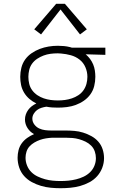

<svg xmlns="http://www.w3.org/2000/svg" viewBox="-20 -772 640 1015"><path d="M300 223Q300 223 300 223Q300 223 300 223Q274 223 248 220.5Q222 218 196.5 210.5Q171 203 148 190.5Q125 178 107.5 158.5Q90 139 81.5 113.5Q73 88 73 62Q73 42 78 22Q83 2 95 -14.5Q107 -31 124 -43Q141 -55 160 -63Q149 -69 140.5 -77Q132 -85 125.5 -95Q119 -105 115.5 -116.5Q112 -128 112 -140Q112 -154 116.5 -167Q121 -180 129 -191Q137 -202 148 -210.5Q159 -219 172 -225Q152 -235 135.5 -249Q119 -263 107.5 -282Q96 -301 91.5 -322.5Q87 -344 87 -366Q87 -390 93 -414Q99 -438 113 -457.5Q127 -477 147.5 -491Q168 -505 190.5 -513.5Q213 -522 237 -526Q261 -530 286 -530Q302 -530 318 -528.5Q334 -527 350 -523L360 -520H537V-482L433 -485Q446 -474 456 -460.5Q466 -447 472.5 -431.5Q479 -416 481.5 -399Q484 -382 484 -366Q484 -341 478 -317Q472 -293 458 -273.5Q444 -254 424 -240Q404 -226 381 -217.5Q358 -209 334 -206Q310 -203 286 -203Q270 -203 255 -204Q240 -205 225 -208Q212 -206 199 -202Q186 -198 175.5 -190Q165 -182 158 -170Q151 -158 151 -145Q151 -128 161.5 -114Q172 -100 187 -93Q202 -86 218.5 -84Q235 -82 251 -82Q251 -82 251 -82Q251 -82 251 -82Q254 -82 256.5 -82Q259 -82 261 -82Q264 -82 267 -82Q270 -82 273 -82H327Q350 -82 373.5 -80Q397 -78 419.5 -71Q442 -64 463 -52.5Q484 -41 499.5 -23.5Q515 -6 522.5 17Q530 40 530 64Q530 90 520.5 115Q511 140 493.5 159.5Q476 179 452.5 191.5Q429 204 404 211Q379 218 352.5 220.5Q326 223 300 223ZM286 -241Q305 -241 323.5 -243.5Q342 -246 360 -252Q378 -258 394 -268.5Q410 -279 421 -294.5Q432 -310 437 -328.5Q442 -347 442 -366Q442 -392 431.5 -416.5Q421 -441 400.5 -457Q380 -473 354.5 -480Q329 -487 303 -489L286 -490Q285 -490 284.5 -490Q284 -490 284 -490Q265 -490 246.5 -487.5Q228 -485 210.5 -478.5Q193 -472 177 -461.5Q161 -451 150 -436Q139 -421 134.5 -402.5Q130 -384 130 -366Q130 -347 134.5 -328.5Q139 -310 150.5 -294.5Q162 -279 178 -268.5Q194 -258 211.5 -252Q229 -246 248 -243.5Q267 -241 286 -241ZM300 185Q321 185 341.5 183Q362 181 382.5 176Q403 171 422 162Q441 153 456 138.5Q471 124 479 104.5Q487 85 487 64Q487 46 481 28.5Q475 11 462 -2Q449 -15 432.5 -23Q416 -31 398.5 -36Q381 -41 363 -42.5Q345 -44 327 -44H273Q273 -44 273 -44Q273 -44 273 -44Q268 -44 264 -44Q260 -44 256 -44Q239 -43 223 -40.5Q207 -38 191.5 -32.5Q176 -27 161.5 -18.5Q147 -10 136 2Q125 14 120 30Q115 46 115 62Q115 83 123 103Q131 123 145.5 137.5Q160 152 179 161Q198 170 218 175.5Q238 181 258.5 183Q279 185 300 185Q300 185 300 185Q300 185 300 185ZM197 -590 161 -617 277 -752H323L439 -617L403 -590L300 -722Z"/></svg>

Font: Zed Sans Extralight Extended
Style: Regular
Weight: 200
Width: 7
Designer: Belleve Invis
Foundry: Belleve Invis
Version: Version 1.0.0; ttfautohint (v1.8.4)